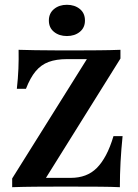

<svg xmlns="http://www.w3.org/2000/svg" viewBox="-20 -778 574 798"><path d="M30.6 0V-36.3L341.1 -532.3H258.9Q213.7 -532.3 182.3 -520.6Q150.8 -508.9 128.2 -481.9Q105.6 -454.8 87.9 -408.9H50Q54.8 -451.6 56.5 -491.9Q58.1 -532.3 57.3 -571Q86.3 -570.2 126.6 -569.4Q166.9 -568.5 225.8 -568.5H299.2Q341.9 -568.5 390.7 -569Q439.5 -569.4 480.6 -571V-534.7L171 -38.7H273.4Q307.3 -38.7 334.3 -48.8Q361.3 -58.9 382.3 -79.8Q403.2 -100.8 420.6 -133.5Q437.9 -166.1 451.6 -212.1H489.5Q483.9 -157.3 481 -104.4Q478.2 -51.6 478.2 0Q443.5 -1.6 394.8 -2Q346 -2.4 275.8 -2.4H225.8Q179 -2.4 127.8 -2Q76.6 -1.6 30.6 0ZM258.1 -628.2Q225.8 -628.2 204.4 -645.6Q183.1 -662.9 183.1 -692.7Q183.1 -722.6 204.4 -740.3Q225.8 -758.1 258.1 -758.1Q290.3 -758.1 311.7 -740.7Q333.1 -723.4 333.1 -692.7Q333.1 -662.9 311.7 -645.6Q290.3 -628.2 258.1 -628.2Z"/></svg>

Font: Playfair 9pt
Style: Bold
Weight: 700
Designer: Claus Eggers Sørensen
Foundry: Claus Eggers Sørensen
Version: Version 2.203